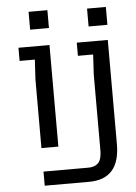

<svg xmlns="http://www.w3.org/2000/svg" viewBox="-61 -771 722 1017"><g transform="rotate(-5 300.0 -262.5)"><path d="M135 -364 141 -469V-470H60V-540H225V0H135ZM130 -725H230V-630H130ZM135 125H371Q405 126 424.5 108Q444 90 445 44V-364L451 -469V-470H370V-540H535V14Q535 200 371 200H135ZM440 -715H540V-620H440Z"/></g></svg>

Font: Sligoil Micro
Style: Regular
Weight: 400
Designer: Ariel Martín Pérez
Foundry: Igor Stepanchenko
Version: Version 1.001